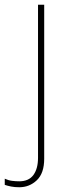

<svg xmlns="http://www.w3.org/2000/svg" viewBox="-70 -548 297 808"><path d="M11 240Q-8 240 -23 237Q-38 234 -50 230V204Q-35 211 -19.5 213Q-4 215 11 215Q51 215 70.5 188.5Q90 162 90 116V-528H116V120Q116 181 85 210.5Q54 240 11 240Z"/></svg>

Font: Noto Sans Thin
Style: Regular
Weight: 100
Designer: Monotype Design Team
Foundry: Monotype Imaging Inc.
Version: Version 2.007